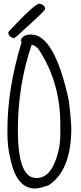

<svg xmlns="http://www.w3.org/2000/svg" viewBox="-20 -1027 454 1074"><path d="M153.3 -834Q284.2 -834 364.3 -467.8Q375 -391.6 378.9 -311.5Q378.9 -74.2 252.9 8.8Q203.1 27.3 175.8 27.3Q72.3 27.3 38.1 -138.7Q21.5 -202.1 21.5 -286.1V-301.8Q21.5 -529.3 99.6 -787.1V-796.9L95.7 -799.8Q106.4 -834 153.3 -834ZM157.2 -776.4Q80.1 -551.8 80.1 -301.8V-293Q80.1 -77.1 151.4 -38.1L175.8 -31.2H185.5Q271.5 -31.2 307.6 -185.5Q317.4 -224.6 317.4 -276.4V-333Q317.4 -569.3 194.3 -753.9Q170.9 -776.4 157.2 -776.4ZM201.2 -1006.8Q232.4 -999 232.4 -976.6Q232.4 -966.8 115.2 -862.3Q65.4 -813.5 56.6 -813.5Q26.4 -821.3 26.4 -847.7Q173.8 -1006.8 201.2 -1006.8Z"/></svg>

Font: Sue Ellen Francisco
Style: Regular
Weight: 400
Designer: Kimberly Geswein
Foundry: Kimberly Geswein
Version: Version 1.002 2007